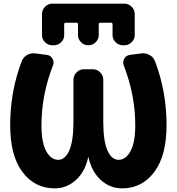

<svg xmlns="http://www.w3.org/2000/svg" viewBox="-20 -1026 972 1056"><path d="M656 -777Q633 -777 616 -793.5Q599 -810 599 -833V-892Q599 -901 591 -901H531Q523 -901 523 -892V-833Q523 -810 506 -793.5Q489 -777 466 -777Q443 -777 426 -793.5Q409 -810 409 -833V-892Q409 -901 401 -901H341Q333 -901 333 -892V-833Q333 -810 316 -793.5Q299 -777 276 -777H268Q245 -777 228 -793.5Q211 -810 211 -833V-949Q211 -972 228 -989Q245 -1006 268 -1006H664Q687 -1006 704 -989Q721 -972 721 -949V-833Q721 -810 704 -793.5Q687 -777 664 -777ZM281 10Q171 10 103.5 -80Q36 -170 36 -337Q36 -523 99 -688Q108 -712 130 -724Q152 -736 177 -732L238 -724Q259 -721 269 -703Q279 -685 271 -665Q208 -503 208 -337Q208 -243 234 -195Q260 -147 300 -147Q338 -147 361 -198.5Q384 -250 384 -358V-588Q384 -611 401 -628Q418 -645 441 -645H491Q514 -645 531 -628Q548 -611 548 -588V-358Q548 -250 571 -198.5Q594 -147 632 -147Q672 -147 698 -195Q724 -243 724 -337Q724 -503 661 -665Q653 -685 663 -703Q673 -721 694 -724L755 -732Q780 -736 802 -724Q824 -712 833 -688Q896 -523 896 -337Q896 -170 828.5 -80Q761 10 651 10Q586 10 535.5 -35Q485 -80 467 -160Q467 -162 466 -162Q465 -162 465 -160Q447 -80 396.5 -35Q346 10 281 10Z"/></svg>

Font: Rounded Mplus 1c ExtraBold
Style: Regular
Weight: 800
Version: Version 1.059.20150529